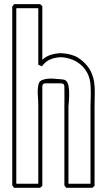

<svg xmlns="http://www.w3.org/2000/svg" viewBox="-20 -896 515 926"><path d="M425.3 9.8H299.3Q296.9 6.8 294.9 3.9Q293 1 290.5 -1.5V-383.3Q290.5 -406.7 290.8 -429.7Q291 -452.6 290.5 -476.1Q290.5 -480.5 289.8 -483.6Q289.1 -486.8 286.6 -490.7Q281.2 -494.1 273.4 -494.1H199.2Q184.1 -494.1 184.1 -478V0Q181.6 2.4 179 4.9Q176.3 7.3 173.3 9.8H47.9Q45.4 6.8 43.5 3.9Q41.5 1 39.1 -1.5V-864.7Q41.5 -867.2 43.5 -870.1Q45.4 -873 47.9 -876H173.3Q176.3 -873.5 179 -871.1Q181.6 -868.7 184.1 -866.2V-607.9Q203.1 -625 225.8 -631.8Q248.5 -638.7 273.4 -639.6Q289.6 -638.7 304.4 -636.2Q319.3 -633.8 335 -627.9Q346.7 -624 357.2 -617.2Q367.7 -610.4 377.4 -602.1Q404.3 -578.6 416.7 -554Q429.2 -529.3 433.6 -502.2Q438 -475.1 437 -445.3Q436 -415.5 436 -381.8V0ZM310.1 -9.8H416.5V-383.3Q416.5 -396 417.2 -412.4Q418 -428.7 418 -446Q418 -463.4 417 -480.7Q416 -498 412.6 -512.7Q406.7 -537.1 393.6 -556.6Q380.4 -576.2 361.6 -590.1Q342.8 -604 320.1 -611.6Q297.4 -619.1 273.4 -620.1Q245.1 -619.1 222.2 -609.4Q199.2 -599.6 182.1 -576.2L164.6 -583.5V-856.4H58.6V-9.8H164.6V-383.3Q164.6 -409.7 162.4 -436.3Q160.2 -462.9 165.5 -488.8Q168.9 -504.4 183.8 -510.3Q198.7 -516.1 216.6 -516.8Q234.4 -517.6 250.7 -515.6Q267.1 -513.7 273.4 -513.7Q281.7 -513.7 290.3 -511Q298.8 -508.3 303.7 -500.5Q308.1 -493.2 310.3 -481.9Q312.5 -470.7 313.2 -457.8Q314 -444.8 313.5 -431.9Q313 -418.9 312.3 -408.2Q311.5 -397.5 310.8 -390.1Q310.1 -382.8 310.1 -381.8Z"/></svg>

Font: Preussische VI 9 Linie
Style: Regular
Weight: 400
Designer: Peter Wiegel
Foundry: Peter Wiegel
Version: Version 1.000 2009 initial release